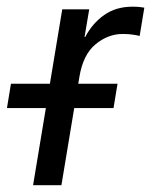

<svg xmlns="http://www.w3.org/2000/svg" viewBox="-78 -543 443 563"><path d="M19 0 104.5 -515.6H183.6L169.9 -434.6H171.9Q192.9 -474.6 227.5 -499Q262.2 -523.4 310.5 -523.4Q321.8 -523.4 331.1 -522.5Q340.3 -521.5 345.2 -520.5L331.5 -437.5Q326.7 -439 313.2 -441.2Q299.8 -443.4 281.7 -443.4Q238.8 -443.4 202.1 -413.1Q165.5 -382.8 154.8 -317.4L102.1 0ZM-57.6 -226.1 -45.9 -297.4H266.6L254.9 -226.1Z"/></svg>

Font: Inter Display
Style: Italic
Weight: 400
Italic angle: -9.39999°
Designer: Rasmus Andersson
Foundry: rsms
Version: Version 4.000;git-a52131595